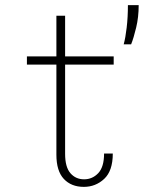

<svg xmlns="http://www.w3.org/2000/svg" viewBox="-20 -720 590 749"><path d="M200 -116.5V-468H85V-500H200V-658.5H234V-500H423.5V-468H234V-120Q234 -68 254.8 -44.2Q275.5 -20.5 308 -20.5Q340.5 -20.5 363.2 -44.5Q386 -68.5 386 -121H420Q420 -53.5 386.5 -22.2Q353 9 307 9Q258 9 229 -22Q200 -53 200 -116.5ZM462.5 -547Q469.5 -572 474.2 -612.5Q479 -653 479 -700H521Q521 -653 511.2 -612.5Q501.5 -572 491.5 -547Z"/></svg>

Font: Trispace SemiCondensed Thin
Style: Regular
Weight: 100
Width: 4
Designer: Tyler Finck
Foundry: Etcetera Type Company
Version: Version 1.210; ttfautohint (v1.8.3)